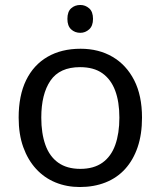

<svg xmlns="http://www.w3.org/2000/svg" viewBox="-20 -742 645 772"><path d="M303 -722Q323 -722 338.5 -708.5Q354 -695 354 -666Q354 -638 338.5 -624Q323 -610 303 -610Q281 -610 266 -624Q251 -638 251 -666Q251 -695 266 -708.5Q281 -722 303 -722ZM551 -269Q551 -202 533.5 -150.5Q516 -99 483.5 -63Q451 -27 404.5 -8.5Q358 10 301 10Q248 10 203 -8.5Q158 -27 125 -63Q92 -99 73.5 -150.5Q55 -202 55 -269Q55 -358 85 -419.5Q115 -481 171 -513.5Q227 -546 304 -546Q377 -546 432.5 -513.5Q488 -481 519.5 -419.5Q551 -358 551 -269ZM146 -269Q146 -206 162.5 -159.5Q179 -113 214 -88Q249 -63 303 -63Q357 -63 392 -88Q427 -113 443.5 -159.5Q460 -206 460 -269Q460 -333 443 -378Q426 -423 391.5 -447.5Q357 -472 302 -472Q220 -472 183 -418Q146 -364 146 -269Z"/></svg>

Font: utamil15
Style: Book
Weight: 400
Designer: Jelle Bosma - Monotype Design Team
Foundry: Monotype Imaging Inc.
Version: Version 2.003